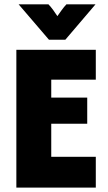

<svg xmlns="http://www.w3.org/2000/svg" viewBox="-20 -851 488 871"><path d="M54.2 0V-625H414.6V-489.6H212.5V-408.3H375.7V-289.6H212.5V-139.6H414.6V0ZM202.1 -670.8 64.6 -831.2H200Q211.1 -819.4 221.2 -805.6Q231.2 -791.7 240.3 -777.8Q250 -791.7 260.1 -805.6Q270.1 -819.4 281.2 -831.2H413.2L276.4 -670.8Z"/></svg>

Font: Afacad Flux ExtraBold
Style: Regular
Weight: 800
Designer: Kristian Moeller
Foundry: Dicotype
Version: Version 1.100